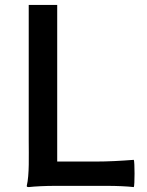

<svg xmlns="http://www.w3.org/2000/svg" viewBox="-20 -757 598 782"><path d="M97 -368V-184C97 -122 100 -46 89 0C89 2 89 5 97 5C123 2 167 0 204 0H311H418C455 0 499 2 525 5C529 0 529 -99 525 -106C473 -102 421 -99 369 -99H213V-737H97Z"/></svg>

Font: GenSekiGothic2 TW M
Style: Regular
Weight: 500
Version: Version 2.100;PS 2.1;hotconv 16.6.51;makeotf.lib2.5.65220 DE